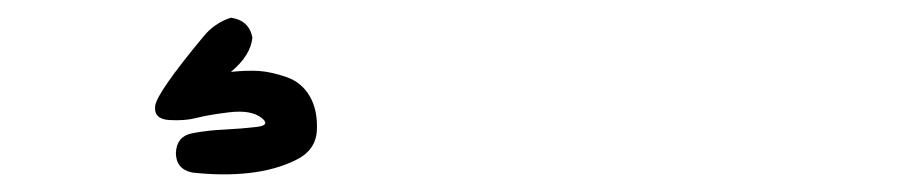

<svg xmlns="http://www.w3.org/2000/svg" viewBox="-20 -66 1040 218"><path d="M210.9 -24.4Q223.6 -40 242.2 -45.9Q262.7 -43 266.6 -23.4Q264.6 -2.9 242.2 15.6Q260.7 13.7 274.4 14.6Q288.1 15.6 305.2 21.5Q322.3 27.3 331.5 43Q340.8 58.6 339.8 81.5Q338.9 104.5 315.9 115.7Q293 127 263.2 130.4Q233.4 133.8 198.2 129.9Q179.7 126 179.7 107.4Q180.7 88.9 197.8 85.4Q214.8 82 234.9 81.1Q254.9 80.1 271.5 78.1Q288.1 76.2 276.4 67.4Q264.6 58.6 240.2 61.5Q215.8 64.5 203.1 67.9Q190.4 71.3 172.4 70.3Q154.3 69.3 156.2 54.2Q158.2 39.1 210.9 -24.4Z"/></svg>

Font: NaikaiFont
Style: Regular
Weight: 400
Version: Version 1.67